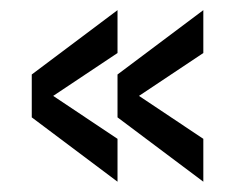

<svg xmlns="http://www.w3.org/2000/svg" viewBox="-20 -353 457 373"><path d="M83.3 -166.7 208.3 -83.3V0L41.7 -125V-208.3L208.3 -333.3V-250ZM250 -166.7 375 -83.3V0L208.3 -125V-208.3L375 -333.3V-250Z"/></svg>

Font: Yulong
Style: Regular
Weight: 400
Designer: GGBotNet
Foundry: f0n7.com
Version: 1.00